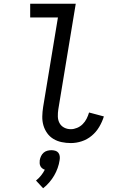

<svg xmlns="http://www.w3.org/2000/svg" viewBox="-20 -755 640 1024"><path d="M358 8Q333 8 309 3Q285 -2 265 -14Q245 -26 231.5 -45Q218 -64 211.5 -86.5Q205 -109 205.5 -134Q206 -159 210 -184L289 -662H141V-735H384L291 -172Q288 -153 288.5 -133.5Q289 -114 297.5 -98.5Q306 -83 322 -74.5Q338 -66 358 -66Q374 -66 391 -73Q408 -80 421 -93Q434 -106 442 -122Q450 -138 455 -155L534 -134Q525 -105 509 -78Q493 -51 469 -31Q445 -11 416 -1.5Q387 8 358 8ZM210 249 172 208Q187 196 199 181Q211 166 219 150Q212 148 205.5 143Q199 138 195.5 131Q192 124 191.5 115.5Q191 107 192 99Q194 88 199 77.5Q204 67 212.5 59.5Q221 52 232 49Q243 46 254 46Q265 46 275 49Q285 52 291 59.5Q297 67 298.5 77.5Q300 88 298 99Q295 120 287.5 141Q280 162 269 181Q258 200 243 217.5Q228 235 210 249Z"/></svg>

Font: Iosevka Curly Slab Extended
Style: Italic
Weight: 400
Width: 7
Italic angle: -9°
Monospace: yes
Designer: Belleve Invis
Foundry: Belleve Invis
Version: Version 11.1.0; ttfautohint (v1.8.3)